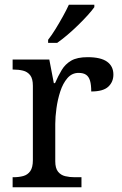

<svg xmlns="http://www.w3.org/2000/svg" viewBox="-20 -786 511 806"><path d="M33 0V-42H36Q59 -42 77.5 -47Q96 -52 107 -67.5Q118 -83 118 -114V-426Q118 -456 106.5 -470.5Q95 -485 76.5 -489.5Q58 -494 36 -494H33V-536H187L206 -437H211Q224 -467 239 -492Q254 -517 279 -531.5Q304 -546 348 -546Q403 -546 429.5 -527Q456 -508 456 -473Q456 -442 434.5 -422Q413 -402 363 -402Q363 -430 358 -447Q353 -464 341.5 -472Q330 -480 310 -480Q282 -480 263 -458Q244 -436 233 -402Q222 -368 217 -331.5Q212 -295 212 -266V-109Q212 -80 223.5 -65.5Q235 -51 253.5 -46.5Q272 -42 294 -42H322V0ZM182 -619Q197 -638 213 -664Q229 -690 244 -717Q259 -744 269 -766H376V-756Q367 -743 349 -723Q331 -703 308.5 -681Q286 -659 263 -639.5Q240 -620 220 -606H182Z"/></svg>

Font: Noto Serif Tamil
Style: Italic
Weight: 400
Italic angle: -12°
Designer: Indian Type Foundry, Tom Grace, and the Monotype Design Team
Foundry: Monotype Imaging Inc.
Version: Version 2.003